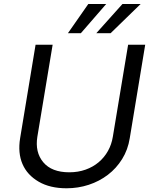

<svg xmlns="http://www.w3.org/2000/svg" viewBox="-20 -958 781 990"><path d="M83.8 -245.7 163.4 -727.3H251.4L172.6 -252.8Q159.8 -173.3 203.1 -121.4Q246.4 -69.6 337.4 -69.6Q382.8 -69.6 421.2 -83.3Q459.5 -96.9 488.6 -121.4Q517.8 -146 536.6 -179.5Q555.4 -213.1 561.8 -252.8L640.6 -727.3H728.7L649.1 -245.7Q639.6 -185.7 609.7 -137.8Q579.9 -89.8 536 -56.5Q492.2 -23.1 437.5 -5.1Q382.8 12.8 323.2 12.8Q237.9 12.8 179.7 -21Q120.4 -55.4 95.9 -112.4Q71.4 -169.4 83.8 -245.7ZM476.6 -786.9 611.5 -937.5H705.3L550.4 -786.9ZM330.3 -786.9 435.4 -937.5H527.7L397 -786.9Z"/></svg>

Font: Inter P
Style: Italic
Weight: 400
Italic angle: -9.40001°
Designer: Rasmus Andersson
Foundry: rsms
Version: Version 3.018;git-588b23468